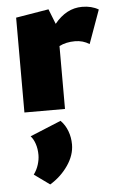

<svg xmlns="http://www.w3.org/2000/svg" viewBox="-54 -478 519 839"><g transform="rotate(-5 205.5 -58.5)"><path d="M410 -420 357 -273Q329 -291 294 -291Q255 -291 225 -276V0H47V-416L191 -440L217 -374Q269 -438 338 -438Q380 -438 410 -420ZM64 274Q78 255 85 232.5Q92 210 92 190Q92 163 84.5 141Q77 119 65 106L201 50Q221 70 231.5 98Q242 126 242 157Q242 204 211 249Q180 294 132 323Z"/></g></svg>

Font: Ysabeau Heavy
Style: Regular
Weight: 800
Designer: Christian Thalmann (Catharsis Fonts)
Version: Version 0.003